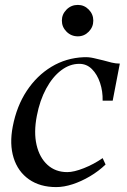

<svg xmlns="http://www.w3.org/2000/svg" viewBox="-20 -749 518 782"><path d="M209 13Q143 13 98 -18.5Q53 -50 35.5 -106Q18 -162 32 -234Q48 -317 89 -379Q130 -441 189.5 -477Q249 -513 321 -516Q341 -517 361 -512.5Q381 -508 401 -503Q418 -498 435 -494Q452 -490 468 -490L439 -339H398Q399 -377 387.5 -411.5Q376 -446 354.5 -467.5Q333 -489 303 -489Q264 -489 229 -462.5Q194 -436 168 -388Q142 -340 130 -277Q117 -210 129 -158.5Q141 -107 173.5 -77.5Q206 -48 254 -48Q281 -48 321.5 -64Q362 -80 398 -105L410 -79Q382 -52 346.5 -31Q311 -10 275.5 1.5Q240 13 209 13ZM297 -601Q270 -601 251 -620Q232 -639 232 -665Q232 -691 251 -710Q270 -729 297 -729Q323 -729 341.5 -710Q360 -691 360 -665Q360 -639 341.5 -620Q323 -601 297 -601Z"/></svg>

Font: Wittgenstein
Style: Italic
Weight: 400
Italic angle: -11°
Designer: Jörg Drees
Foundry: Jörg Drees
Version: Version 1.500